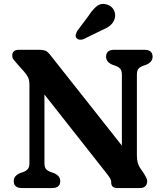

<svg xmlns="http://www.w3.org/2000/svg" viewBox="-20 -952 833 972"><path d="M285 -35.5Q285 0 243.5 0H91Q49.5 0 49.5 -35.5Q49.5 -61 80 -75L97 -81Q113 -87 121 -96.5Q129 -106 129 -126.5V-522Q129 -546 122.5 -559.2Q116 -572.5 104 -587L65 -631Q54.5 -643 48.2 -651Q42 -659 42 -670.5Q42 -700 77 -700H178Q195.5 -700 208 -696Q220.5 -692 235 -673L597 -215V-573.5Q597 -594 589 -603.5Q581 -613 564.5 -619L547.5 -625Q517 -639 517 -664.5Q517 -700 558.5 -700H711Q752.5 -700 752.5 -664.5Q752.5 -639 722 -625L705 -619Q688 -613 680.5 -603.5Q673 -594 673 -573.5V-164Q673 -144.5 677 -129.5Q681 -114.5 689 -102L709 -73Q717.5 -58.5 721.2 -50.8Q725 -43 725 -33.5Q725 -18.5 715.5 -9.2Q706 0 689.5 0H574Q543 0 543 -28Q543 -40.5 536.5 -50.8Q530 -61 513.5 -82L205 -473.5V-126.5Q205 -106 212.8 -96.5Q220.5 -87 237.5 -81L254.5 -75Q285 -61 285 -35.5ZM428 -871.5Q448 -903 469.5 -920.2Q491 -937.5 520.5 -929.5Q545.5 -922 556.2 -901.2Q567 -880.5 561 -859Q555 -837.5 538.2 -823.5Q521.5 -809.5 491 -797L403.5 -754Q393.5 -750 383.2 -751.2Q373 -752.5 367 -759.5Q361 -768 363.5 -777Q366 -786 371.5 -796Z"/></svg>

Font: Fraunces 9pt SuperSoft SemiBold
Style: Regular
Weight: 600
Version: Version 1.000;[0bf87f6ff]